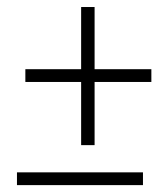

<svg xmlns="http://www.w3.org/2000/svg" viewBox="-20 -664 465 558"><path d="M29.3 -126V-163.1H395.5V-126ZM53.7 -425.8V-462.9H215.8V-643.6H254.9V-462.9H419.9V-425.8H254.9V-242.2H215.8V-425.8Z"/></svg>

Font: Post No Bills Colombo Light
Style: Regular
Weight: 300
Designer: Kosala Senevirathne, Siva Puranthara, Lasantha Premarathna, Tharique Azeez
Foundry: Mooniak
Version: Version 1.220 ; ttfautohint (v1.6)